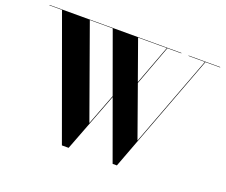

<svg xmlns="http://www.w3.org/2000/svg" viewBox="-122 -941 1345 1142"><g transform="rotate(20 550.0 -370.0)"><path d="M845 -747.5H757L662.5 -493.5L777.5 -171L994.5 -747.5H890.5V-750H1090.5V-747.5H998L713 10H686L550.5 -363.5L407.5 10H365L90 -747.5H10.5V-750H845ZM473 -171 548.5 -368.5 411 -747.5H266ZM571.5 -747.5 660.5 -498.5 753.5 -747.5Z"/></g></svg>

Font: Bodoni* 72pt
Style: Bold
Weight: 700
Version: Version 2.3